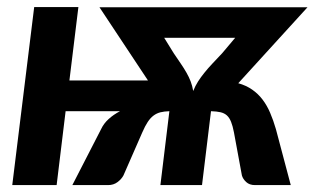

<svg xmlns="http://www.w3.org/2000/svg" viewBox="-20 -536 910 556"><path d="M273 -162.5Q280.5 -178.5 294.5 -191.2Q308.5 -204 327.5 -214H170L144 0H15.5L79 -515.5H207L181 -303H408.5L268 -515H369.5H372.5H765.5H769H870.5L670 -295Q693 -288.5 710.2 -276.5Q727.5 -264.5 740.2 -247.8Q753 -231 762.2 -209.5Q771.5 -188 779 -162L822 0H718.5Q702.5 0 693 -8.8Q683.5 -17.5 680.5 -28L657.5 -152.5Q654 -171 649.2 -183Q644.5 -195 637 -201.8Q629.5 -208.5 618.5 -211Q607.5 -213.5 591 -214L565 0H444.5L470.5 -214Q455.5 -213.5 444.5 -210.8Q433.5 -208 424.5 -201.2Q415.5 -194.5 407.8 -182.8Q400 -171 392 -152.5L337.5 -28Q332 -17.5 320.5 -8.8Q309 0 293 0H189.5ZM483 -382Q494 -365.5 503.5 -351.8Q513 -338 520.2 -325.2Q527.5 -312.5 532.2 -300Q537 -287.5 539.5 -272.5Q545.5 -287.5 553.5 -300Q561.5 -312.5 571.8 -325.2Q582 -338 595 -351.8Q608 -365.5 623.5 -382L661 -426.5H455.5Z"/></svg>

Font: Lato Heavy
Style: Italic
Weight: 800
Italic angle: -7°
Designer: Lukasz Dziedzic
Foundry: tyPoland Lukasz Dziedzic
Version: Version 2.007; 2014-02-27